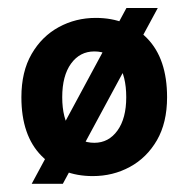

<svg xmlns="http://www.w3.org/2000/svg" viewBox="-20 -425 465 473"><path d="M208.5 8.8Q131.3 8.8 82 -41.3Q32.7 -91.3 32.7 -185.5Q32.7 -248.5 57.9 -292Q83 -335.4 124.8 -358.2Q166.5 -380.9 215.8 -380.9Q293.5 -380.9 342.5 -330.6Q391.6 -280.3 391.6 -185.5Q391.6 -122.6 366.5 -79.3Q341.3 -36.1 299.8 -13.7Q258.3 8.8 208.5 8.8ZM212.4 -73.2Q247.6 -73.2 269.3 -103.3Q291 -133.3 291 -185.5Q291 -238.3 270.5 -268.3Q250 -298.3 212.4 -298.3Q176.8 -298.3 155 -268.3Q133.3 -238.3 133.3 -185.5Q133.3 -133.3 154.1 -103.3Q174.8 -73.2 212.4 -73.2ZM58.1 27.8 291.5 -405.3H368.7L134.8 27.8Z"/></svg>

Font: Harmattan
Style: Bold
Weight: 700
Designer: George W. Nuss III and SIL International
Foundry: SIL International
Version: Version 4.000